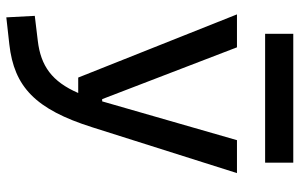

<svg xmlns="http://www.w3.org/2000/svg" viewBox="-195 -546 976 626"><g transform="rotate(90 293.0 -233.0)"><path d="M36.6 234.4 124.5 224.6C263.2 209 336.4 139.6 395 -45.9L544.4 -517.6H437L310.5 -78.1H303.2L134.3 -517.6H26.9L232.9 0H283.2C246.1 85.4 195.3 122.1 112.8 131.8L31.7 141.6ZM90.3 -609.4H510.3V-701.2H90.3Z"/></g></svg>

Font: Cascadia Code PL
Style: Regular
Weight: 400
Monospace: yes
Designer: Aaron Bell
Foundry: Saja Typeworks
Version: Version 2404.023